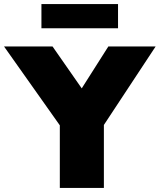

<svg xmlns="http://www.w3.org/2000/svg" viewBox="-40 -930 790 950"><path d="M256 0V-349L263 -300L-20 -700H220L436 -390L301 -393L496 -700H730L459 -289L474 -357V0ZM165 -790V-910H544V-790Z"/></svg>

Font: Lexend Deca Black
Style: Regular
Weight: 900
Designer: Bonnie Shaver-Troup, Thomas Jockin
Foundry: Lexend
Version: Version 1.007